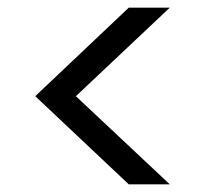

<svg xmlns="http://www.w3.org/2000/svg" viewBox="-20 -618 539 501"><path d="M423 -137 178 -367 423 -598H316L72 -367L316 -137Z"/></svg>

Font: Rootstock Sans Body
Style: Regular
Weight: 400
Designer: Colophon Foundry, Jonny Pinhorn
Foundry: Colophon Foundry
Version: Version 1.200;FEAKit 1.0